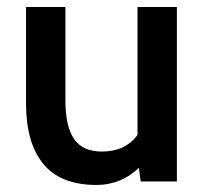

<svg xmlns="http://www.w3.org/2000/svg" viewBox="-20 -516 582 546"><path d="M54 -222V-496H166V-231Q166 -157 190.5 -121Q215 -85 270 -85Q336 -85 371 -132V-496H483V0H380L375 -39Q352 -16 321 -3Q290 10 255 10Q152 10 103 -50Q54 -110 54 -222Z"/></svg>

Font: Cabin SemiBold
Style: Regular
Weight: 600
Designer: Pablo Impallari
Foundry: Pablo Impallari. http://www.impallari.com Igino Marini. http://www.ikern.com
Version: Version 2.001